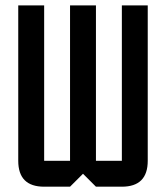

<svg xmlns="http://www.w3.org/2000/svg" viewBox="-20 -704 626 724"><path d="M244.1 -683.6H341.8V-97.7H439.5V-683.6H537.1V-97.7Q537.1 0 439.5 0H341.8L293 -48.8L244.1 0H146.5Q48.8 0 48.8 -97.7V-683.6H146.5V-97.7H244.1Z"/></svg>

Font: BabelStone Runic Beowulf
Style: Regular
Weight: 400
Designer: Andrew West
Foundry: BabelStone
Version: Version 7.004;November 9, 2023